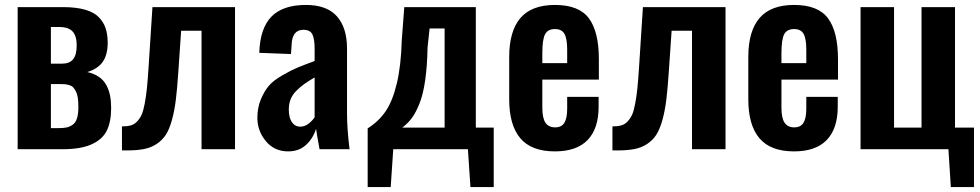

<svg xmlns="http://www.w3.org/2000/svg" viewBox="-20 -607 3987 781"><path d="M51.8 0V-578.1H235.8Q289.1 -578.1 325.9 -567.6Q362.8 -557.1 382.1 -536.9Q401.4 -516.6 409.4 -492.7Q417.5 -468.8 418 -437Q418.9 -386.7 398.7 -356.7Q378.4 -326.7 335 -314Q363.3 -307.6 382.8 -293.9Q402.3 -280.3 412.8 -260.3Q423.3 -240.2 427.7 -218Q432.1 -195.8 432.1 -168Q432.1 -111.8 414.6 -75.9Q397 -40 352.8 -20Q308.6 0 234.9 0ZM187 -348.1H232.9Q263.2 -348.1 277.6 -366.2Q292 -384.3 292 -422.9Q292 -460.4 275.4 -478.8Q258.8 -497.1 222.2 -497.1H187ZM187 -85.9H219.2Q238.8 -85.9 251.2 -88.6Q263.7 -91.3 275.6 -99.6Q287.6 -107.9 293.2 -125.7Q298.8 -143.6 298.8 -171.9Q298.8 -193.8 296.4 -209.7Q293.9 -225.6 288.6 -235.6Q283.2 -245.6 277.6 -251.7Q272 -257.8 262 -260.7Q252 -263.7 243.7 -264.4Q235.4 -265.1 222.2 -265.1H187Z M476.1 4.9V-92.8Q497.1 -92.8 512 -96.9Q526.9 -101.1 538.1 -113.3Q549.3 -125.5 556.2 -140.6Q563 -155.8 568.6 -185.3Q574.2 -214.8 577.4 -246.1Q580.6 -277.3 584 -328.1L600.1 -578.1H936V0H799.8V-481.9H716.8L705.1 -311Q700.7 -245.1 695.1 -200Q689.5 -154.8 679 -117.4Q668.5 -80.1 654.1 -58.1Q639.6 -36.1 616.9 -21.2Q594.2 -6.3 565.4 -0.7Q536.6 4.9 496.1 4.9Z M1151.9 8.8Q1096.2 8.8 1061.5 -32.7Q1026.9 -74.2 1026.9 -127.9Q1026.9 -169.4 1041.3 -203.4Q1055.7 -237.3 1074 -258.5Q1092.3 -279.8 1128.9 -300.8Q1165.5 -321.8 1189.7 -331.8Q1213.9 -341.8 1259.8 -358.9V-409.2Q1259.8 -449.2 1250.5 -467.5Q1241.2 -485.8 1213.9 -485.8Q1167.5 -485.8 1166 -421.9L1163.6 -387.2L1034.7 -392.1Q1037.6 -491.7 1084 -539.3Q1130.4 -586.9 1224.6 -586.9Q1309.6 -586.9 1350.6 -540.5Q1391.6 -494.1 1391.6 -409.2V-142.1Q1391.6 -84.5 1401.9 0H1279.8Q1268.6 -60.5 1265.6 -83Q1253.4 -43.9 1224.9 -17.6Q1196.3 8.8 1151.9 8.8ZM1201.7 -91.8Q1219.2 -91.8 1234.9 -103.8Q1250.5 -115.7 1259.8 -129.9V-292Q1233.9 -276.9 1217.5 -265.1Q1201.2 -253.4 1185.3 -237.5Q1169.4 -221.7 1162.1 -202.9Q1154.8 -184.1 1154.8 -161.1Q1154.8 -128.9 1167.2 -110.4Q1179.7 -91.8 1201.7 -91.8Z M1475.6 153.8V-85Q1519 -111.8 1547.6 -152.8Q1576.2 -193.8 1593.8 -266.1Q1611.3 -338.4 1614.3 -443.8L1624.5 -578.1H1915.5V-87.9H1988.3V153.8H1893.6L1883.3 0H1579.6L1569.3 153.8ZM1616.2 -87.9H1788.6V-491.2H1727.5L1719.2 -414.1Q1717.8 -337.4 1709.5 -280.3Q1701.2 -223.1 1686.5 -186.3Q1671.9 -149.4 1655.3 -127Q1638.7 -104.5 1616.2 -87.9Z M2237.3 8.8Q2141.6 8.8 2096.4 -44.7Q2051.3 -98.1 2051.3 -203.1V-375Q2051.3 -480.5 2096.9 -533.7Q2142.6 -586.9 2237.3 -586.9Q2335.4 -586.9 2375.7 -532.2Q2416 -477.5 2416 -366.2V-283.2H2186V-168.9Q2186 -127 2198.7 -107.9Q2211.4 -88.9 2238.3 -88.9Q2264.2 -88.9 2275.6 -107.4Q2287.1 -126 2287.1 -164.1V-212.9H2415V-172.9Q2415 -84 2370.4 -37.6Q2325.7 8.8 2237.3 8.8ZM2186 -350.1H2287.1V-404.8Q2287.1 -449.7 2276.1 -469.2Q2265.1 -488.8 2237.3 -488.8Q2208.5 -488.8 2197.3 -467.8Q2186 -446.8 2186 -390.1Z M2471.2 4.9V-92.8Q2492.2 -92.8 2507.1 -96.9Q2522 -101.1 2533.2 -113.3Q2544.4 -125.5 2551.3 -140.6Q2558.1 -155.8 2563.7 -185.3Q2569.3 -214.8 2572.5 -246.1Q2575.7 -277.3 2579.1 -328.1L2595.2 -578.1H2931.2V0H2794.9V-481.9H2711.9L2700.2 -311Q2695.8 -245.1 2690.2 -200Q2684.6 -154.8 2674.1 -117.4Q2663.6 -80.1 2649.2 -58.1Q2634.8 -36.1 2612.1 -21.2Q2589.4 -6.3 2560.5 -0.7Q2531.7 4.9 2491.2 4.9Z M3210 8.8Q3114.3 8.8 3069.1 -44.7Q3023.9 -98.1 3023.9 -203.1V-375Q3023.9 -480.5 3069.6 -533.7Q3115.2 -586.9 3210 -586.9Q3308.1 -586.9 3348.4 -532.2Q3388.7 -477.5 3388.7 -366.2V-283.2H3158.7V-168.9Q3158.7 -127 3171.4 -107.9Q3184.1 -88.9 3210.9 -88.9Q3236.8 -88.9 3248.3 -107.4Q3259.8 -126 3259.8 -164.1V-212.9H3387.7V-172.9Q3387.7 -84 3343 -37.6Q3298.3 8.8 3210 8.8ZM3158.7 -350.1H3259.8V-404.8Q3259.8 -449.7 3248.8 -469.2Q3237.8 -488.8 3210 -488.8Q3181.2 -488.8 3169.9 -467.8Q3158.7 -446.8 3158.7 -390.1Z M3847.7 153.8 3837.9 0H3480.5V-578.1H3616.7V-87.9H3728.5V-578.1H3864.7V-87.9H3941.9V153.8Z"/></svg>

Font: Oswald Medium
Style: Regular
Weight: 500
Designer: Vernon Adams
Foundry: Vernon Adams
Version: Version 4.103